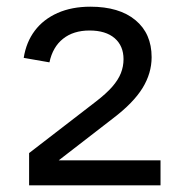

<svg xmlns="http://www.w3.org/2000/svg" viewBox="-20 -884 547 574"><path d="M67 -330V-426.4L266.5 -580.2Q297.8 -604.3 315.7 -624.8Q333.5 -645.3 341.4 -665.3Q349.3 -685.3 349.3 -707Q349.3 -746.9 322.7 -769.9Q296 -792.8 247.7 -792.8Q199.5 -792.8 168.6 -768.2Q137.6 -743.7 127.8 -697.6L50.9 -711Q58.3 -758.1 84 -792.2Q109.7 -826.3 152.2 -845.2Q194.7 -864 250 -864Q336.5 -864 384.9 -823.8Q433.3 -783.7 433.3 -713Q433.3 -665.1 406.2 -620.9Q379 -576.7 318.7 -530.8L155.6 -404.7H459.9V-330Z"/></svg>

Font: TikTok Sans Light
Style: Regular
Weight: 300
Version: Version 4.000